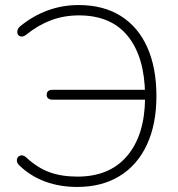

<svg xmlns="http://www.w3.org/2000/svg" viewBox="-20 -733 707 761"><path d="M57 -77Q45 -88 47 -100.5Q49 -113 60.5 -116.5Q72 -120 84 -109Q128 -68 176 -50.5Q224 -33 287 -33Q414 -33 483.5 -114.5Q553 -196 555 -341L574 -338H188Q177 -338 171 -343Q165 -348 165 -357Q165 -367 171 -372Q177 -377 188 -377H575L555 -358Q553 -508 486.5 -590Q420 -672 293 -672Q234 -672 183 -653Q132 -634 86 -597Q71 -585 60 -589Q49 -593 48.5 -605.5Q48 -618 59 -628Q110 -670 168.5 -691.5Q227 -713 292 -713Q390 -713 459 -669.5Q528 -626 564 -545Q600 -464 600 -352Q600 -241 562.5 -160Q525 -79 454.5 -35.5Q384 8 286 8Q218 8 160 -13Q102 -34 57 -77Z"/></svg>

Font: SN Pro Thin
Style: Regular
Weight: 200
Designer: Tobias Whetton
Foundry: Supernotes
Version: Version 1.003;Glyphs 3.3 (3324)